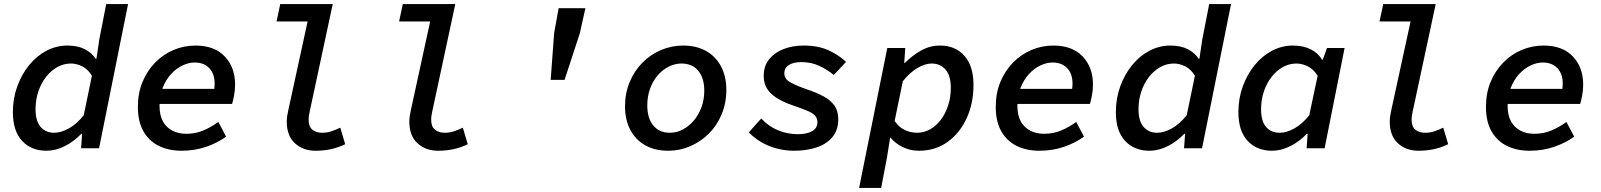

<svg xmlns="http://www.w3.org/2000/svg" viewBox="-20 -726 7840 940"><path d="M207 12Q133 12 88 -36.5Q43 -85 43 -177Q43 -244 64.5 -303Q86 -362 122.5 -407Q159 -452 207.5 -477.5Q256 -503 310 -503Q360 -503 394.5 -485.5Q429 -468 449 -438H452L466 -532L500 -706H607L465 0H377L382 -71H378Q342 -33 297 -10.5Q252 12 207 12ZM245 -76Q279 -76 317.5 -97.5Q356 -119 390 -162L430 -355Q411 -387 383 -401Q355 -415 327 -415Q292 -415 260.5 -397.5Q229 -380 205 -349Q181 -318 167.5 -277.5Q154 -237 154 -192Q154 -133 179 -104.5Q204 -76 245 -76Z M869 12Q805 12 757 -12Q709 -36 682 -83.5Q655 -131 655 -203Q655 -270 677.5 -324.5Q700 -379 739.5 -419.5Q779 -460 830 -481.5Q881 -503 937 -503Q1030 -503 1080.5 -449.5Q1131 -396 1131 -312Q1131 -284 1125.5 -256Q1120 -228 1116 -217H736L748 -291H1061L1025 -273Q1028 -283 1029.5 -294Q1031 -305 1031 -315Q1031 -365 1004.5 -392.5Q978 -420 933 -420Q904 -420 873.5 -405.5Q843 -391 818 -364Q793 -337 777 -297.5Q761 -258 761 -208Q761 -161 778 -131Q795 -101 824.5 -86Q854 -71 892 -71Q937 -71 976 -87.5Q1015 -104 1049 -129L1087 -57Q1046 -27 990 -7.5Q934 12 869 12Z M1525 12Q1464 12 1424 -24.5Q1384 -61 1384 -131Q1384 -144 1386 -158Q1388 -172 1392 -189L1486 -621H1334L1352 -706H1609L1496 -179Q1494 -170 1492.5 -160Q1491 -150 1491 -139Q1491 -106 1509.5 -91Q1528 -76 1557 -76Q1580 -76 1600.5 -82.5Q1621 -89 1646 -101L1670 -20Q1635 -3 1599.5 4.5Q1564 12 1525 12Z M2125 12Q2064 12 2024 -24.5Q1984 -61 1984 -131Q1984 -144 1986 -158Q1988 -172 1992 -189L2086 -621H1934L1952 -706H2209L2096 -179Q2094 -170 2092.5 -160Q2091 -150 2091 -139Q2091 -106 2109.5 -91Q2128 -76 2157 -76Q2180 -76 2200.5 -82.5Q2221 -89 2246 -101L2270 -20Q2235 -3 2199.5 4.5Q2164 12 2125 12Z M2676 -335 2693 -564 2715 -686H2846L2819 -564L2744 -335Z M3252 12Q3186 12 3138.5 -15Q3091 -42 3065.5 -91Q3040 -140 3040 -205Q3040 -270 3063 -325Q3086 -380 3126 -420Q3166 -460 3217.5 -481.5Q3269 -503 3324 -503Q3390 -503 3437.5 -476Q3485 -449 3510.5 -400Q3536 -351 3536 -286Q3536 -221 3513 -166Q3490 -111 3450 -71.5Q3410 -32 3359 -10Q3308 12 3252 12ZM3260 -76Q3293 -76 3323 -92Q3353 -108 3376.5 -135.5Q3400 -163 3414 -200.5Q3428 -238 3428 -282Q3428 -344 3398.5 -379.5Q3369 -415 3316 -415Q3284 -415 3253.5 -399.5Q3223 -384 3199.5 -356.5Q3176 -329 3162.5 -291.5Q3149 -254 3149 -210Q3149 -147 3178.5 -111.5Q3208 -76 3260 -76Z M3868 12Q3824 12 3782.5 1Q3741 -10 3706.5 -30.5Q3672 -51 3646 -78L3707 -146Q3744 -106 3790.5 -87.5Q3837 -69 3886 -69Q3929 -69 3955.5 -83.5Q3982 -98 3982 -128Q3982 -147 3970 -160Q3958 -173 3933 -183.5Q3908 -194 3870 -207Q3794 -232 3756.5 -266.5Q3719 -301 3719 -354Q3719 -404 3746.5 -437Q3774 -470 3818 -486.5Q3862 -503 3915 -503Q3987 -503 4038 -479Q4089 -455 4122 -423L4062 -359Q4032 -384 3992 -403Q3952 -422 3904 -422Q3865 -422 3842.5 -408Q3820 -394 3820 -367Q3820 -340 3847.5 -324Q3875 -308 3932 -288Q3977 -273 4011.5 -254.5Q4046 -236 4065 -209.5Q4084 -183 4084 -142Q4084 -89 4055 -54.5Q4026 -20 3977 -4Q3928 12 3868 12Z M4186 194 4324 -491H4412L4407 -418H4410Q4447 -455 4490 -479Q4533 -503 4582 -503Q4657 -503 4701.5 -453Q4746 -403 4746 -310Q4746 -220 4712.5 -147Q4679 -74 4619 -31Q4559 12 4479 12Q4436 12 4399.5 -6Q4363 -24 4340 -52H4338L4322 48L4294 194ZM4469 -76Q4504 -76 4534 -93Q4564 -110 4586.5 -140Q4609 -170 4622 -210Q4635 -250 4635 -296Q4635 -356 4609 -385.5Q4583 -415 4541 -415Q4509 -415 4471.5 -393Q4434 -371 4400 -328L4360 -134Q4381 -103 4410 -89.5Q4439 -76 4469 -76Z M5069 12Q5005 12 4957 -12Q4909 -36 4882 -83.5Q4855 -131 4855 -203Q4855 -270 4877.5 -324.5Q4900 -379 4939.5 -419.5Q4979 -460 5030 -481.5Q5081 -503 5137 -503Q5230 -503 5280.5 -449.5Q5331 -396 5331 -312Q5331 -284 5325.5 -256Q5320 -228 5316 -217H4936L4948 -291H5261L5225 -273Q5228 -283 5229.5 -294Q5231 -305 5231 -315Q5231 -365 5204.5 -392.5Q5178 -420 5133 -420Q5104 -420 5073.5 -405.5Q5043 -391 5018 -364Q4993 -337 4977 -297.5Q4961 -258 4961 -208Q4961 -161 4978 -131Q4995 -101 5024.5 -86Q5054 -71 5092 -71Q5137 -71 5176 -87.5Q5215 -104 5249 -129L5287 -57Q5246 -27 5190 -7.5Q5134 12 5069 12Z M5607 12Q5533 12 5488 -36.5Q5443 -85 5443 -177Q5443 -244 5464.5 -303Q5486 -362 5522.5 -407Q5559 -452 5607.5 -477.5Q5656 -503 5710 -503Q5760 -503 5794.5 -485.5Q5829 -468 5849 -438H5852L5866 -532L5900 -706H6007L5865 0H5777L5782 -71H5778Q5742 -33 5697 -10.5Q5652 12 5607 12ZM5645 -76Q5679 -76 5717.5 -97.5Q5756 -119 5790 -162L5830 -355Q5811 -387 5783 -401Q5755 -415 5727 -415Q5692 -415 5660.5 -397.5Q5629 -380 5605 -349Q5581 -318 5567.5 -277.5Q5554 -237 5554 -192Q5554 -133 5579 -104.5Q5604 -76 5645 -76Z M6208 12Q6133 12 6088 -36.5Q6043 -85 6043 -177Q6043 -244 6064.5 -303Q6086 -362 6122.5 -407Q6159 -452 6207.5 -477.5Q6256 -503 6310 -503Q6360 -503 6397 -484.5Q6434 -466 6452 -434H6456L6477 -491H6563L6465 0H6377L6382 -71H6378Q6342 -33 6297 -10.5Q6252 12 6208 12ZM6245 -76Q6279 -76 6317.5 -97.5Q6356 -119 6390 -162L6431 -355Q6411 -387 6383 -401Q6355 -415 6327 -415Q6292 -415 6260.5 -397.5Q6229 -380 6205 -349Q6181 -318 6167.5 -277.5Q6154 -237 6154 -192Q6154 -132 6179 -104Q6204 -76 6245 -76Z M6925 12Q6864 12 6824 -24.5Q6784 -61 6784 -131Q6784 -144 6786 -158Q6788 -172 6792 -189L6886 -621H6734L6752 -706H7009L6896 -179Q6894 -170 6892.5 -160Q6891 -150 6891 -139Q6891 -106 6909.5 -91Q6928 -76 6957 -76Q6980 -76 7000.5 -82.5Q7021 -89 7046 -101L7070 -20Q7035 -3 6999.5 4.5Q6964 12 6925 12Z M7469 12Q7405 12 7357 -12Q7309 -36 7282 -83.5Q7255 -131 7255 -203Q7255 -270 7277.5 -324.5Q7300 -379 7339.5 -419.5Q7379 -460 7430 -481.5Q7481 -503 7537 -503Q7630 -503 7680.5 -449.5Q7731 -396 7731 -312Q7731 -284 7725.5 -256Q7720 -228 7716 -217H7336L7348 -291H7661L7625 -273Q7628 -283 7629.5 -294Q7631 -305 7631 -315Q7631 -365 7604.5 -392.5Q7578 -420 7533 -420Q7504 -420 7473.5 -405.5Q7443 -391 7418 -364Q7393 -337 7377 -297.5Q7361 -258 7361 -208Q7361 -161 7378 -131Q7395 -101 7424.5 -86Q7454 -71 7492 -71Q7537 -71 7576 -87.5Q7615 -104 7649 -129L7687 -57Q7646 -27 7590 -7.5Q7534 12 7469 12Z"/></svg>

Font: Source Code Pro ExtraLight SemiBold
Style: Italic
Weight: 600
Italic angle: -11°
Monospace: yes
Version: Version 1.016;hotconv 1.0.116;makeotfexe 2.5.65601